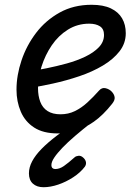

<svg xmlns="http://www.w3.org/2000/svg" viewBox="-20 -539 566 803"><path d="M221 19Q161 19 123 -5.5Q85 -30 67 -72Q49 -114 49 -164Q49 -224 70 -286.5Q91 -349 131 -401.5Q171 -454 229.5 -486.5Q288 -519 363 -519Q412 -519 443.5 -504Q475 -489 490.5 -462.5Q506 -436 506 -400Q506 -358 480 -324.5Q454 -291 410.5 -265Q367 -239 312.5 -220.5Q258 -202 201 -189.5Q144 -177 91 -169L100 -240Q133 -245 175 -253.5Q217 -262 259 -273.5Q301 -285 336.5 -302Q372 -319 393.5 -341.5Q415 -364 415 -393Q415 -418 398 -429Q381 -440 353 -440Q304 -440 264 -415Q224 -390 196.5 -349.5Q169 -309 154 -261.5Q139 -214 139 -170Q139 -138 148.5 -113Q158 -88 179 -74.5Q200 -61 233 -61Q266 -61 293.5 -74.5Q321 -88 345.5 -110.5Q370 -133 394 -160Q406 -174 422 -170Q438 -166 448 -155Q458 -144 459.5 -132Q461 -120 449 -105Q411 -57 372.5 -30Q334 -3 296 8Q258 19 221 19ZM162 244Q134 244 117.5 229Q101 214 101 186Q101 161 114.5 135.5Q128 110 154 83.5Q180 57 217.5 28.5Q255 0 302 -33L362 -31V-26Q325 3 294 29.5Q263 56 241 79Q219 102 207 120Q195 138 195 151Q195 160 199.5 164Q204 168 211 168Q229 168 247 155.5Q265 143 292 119Q297 114 308 112.5Q319 111 330 122Q338 130 339.5 139.5Q341 149 335 158Q316 183 286 202.5Q256 222 223.5 233Q191 244 162 244Z"/></svg>

Font: Playwrite NZ
Style: Regular
Weight: 400
Designer: Veronika Burian, José Scaglione
Foundry: TypeTogether
Version: Version 1.002